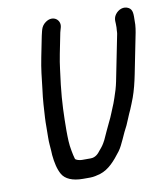

<svg xmlns="http://www.w3.org/2000/svg" viewBox="-92 -759 858 1000"><g transform="rotate(-10 337.0 -259.0)"><path d="M216.7 -672C204.2 -662.9 196.2 -652 191.9 -638.7L188.8 -628C186.4 -619.1 184.5 -611.2 183.3 -605L161.5 -496C148.4 -430.1 146.2 -397.5 138.1 -328.9C130.9 -277.2 128.1 -224.1 125.7 -181.7C123.8 -152.6 125.1 -109 123.9 -78.1C123.3 -47 126.2 -32.4 127.5 -7L128.7 16.7C132.5 56.7 140.5 93.4 155.9 120.4C172.8 150 210.3 166.5 265.8 166.5H303.8C322.3 166.5 340.4 161.7 356.9 157.1C405.2 142 438.5 102.5 472.5 57.9C495.1 27.8 513.4 -26.8 536.9 -68.9C544.8 -85.2 559.1 -123.6 570 -145.4C578.4 -164.1 584.9 -182.9 593.5 -204.3C606.4 -239.6 616.9 -282.3 625 -323L667.5 -536C670.5 -551 671.6 -562.7 672.9 -577.2L673.2 -593.8C674.1 -631.9 675.8 -655.5 654.6 -667.9C629.3 -682.6 599.7 -670.1 583.7 -647.8C567 -624.4 576 -605.2 574.1 -579.6L572.9 -563.6C572.5 -557.7 572.8 -552.4 571.7 -547L522.8 -302C517.6 -276.2 508.7 -245.7 499.3 -220L490.1 -194.1C490 -193.8 489.8 -193.3 489.7 -193C478.8 -168.7 464.4 -127.4 449.9 -100.2C438.9 -78.7 422.4 -40.5 409.7 -13.5C397.7 10 390.5 19.1 375.4 36.5C365.5 49.7 350 68.5 323.3 68.5H277.3C266.9 68.5 244.2 63.9 241.7 55.6C237.8 42.6 234.7 27.9 231.9 12.6C224.5 -24.3 224.4 -54.4 224 -96.5C224.6 -175.8 226.2 -245.1 236.6 -336.1C245.8 -401.7 247.1 -433.7 259.5 -496L281.3 -605C282.1 -609 283.5 -614.2 285.2 -619.3L288.3 -630.1C299.3 -669.4 257.9 -701.8 216.7 -672Z"/></g></svg>

Font: Smoothie
Style: LightIt
Weight: 400
Foundry: Cannot Into Space Fonts
Version: Version 0.8